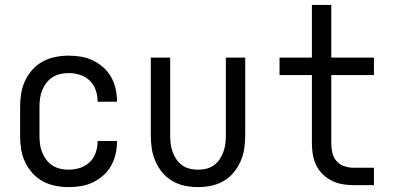

<svg xmlns="http://www.w3.org/2000/svg" viewBox="-20 -755 1615 783"><path d="M260 8Q232 8 205 2.5Q178 -3 154 -16Q130 -29 111.5 -50Q93 -71 81.5 -96Q70 -121 66 -148Q62 -175 62 -202V-318Q62 -345 66 -372Q70 -399 81.5 -424Q93 -449 111.5 -470Q130 -491 154 -504Q178 -517 205 -522.5Q232 -528 260 -528Q285 -528 310 -524Q335 -520 358 -509Q381 -498 400.5 -481Q420 -464 432.5 -442Q445 -420 451 -395Q457 -370 457 -345V-340H378V-343Q378 -366 370 -388.5Q362 -411 345 -427Q328 -443 305.5 -450Q283 -457 260 -457Q242 -457 225 -453Q208 -449 193.5 -439.5Q179 -430 168.5 -416Q158 -402 151.5 -385.5Q145 -369 143 -352Q141 -335 141 -318V-202Q141 -185 143 -168Q145 -151 151.5 -134.5Q158 -118 168.5 -104Q179 -90 193.5 -80.5Q208 -71 225 -67Q242 -63 260 -63Q283 -63 305.5 -70Q328 -77 345 -93Q362 -109 370 -131.5Q378 -154 378 -177V-180H457V-175Q457 -150 451 -125Q445 -100 432.5 -78Q420 -56 400.5 -39Q381 -22 358 -11Q335 0 310 4Q285 8 260 8Z M787 8Q760 8 733.5 2.5Q707 -3 683.5 -16.5Q660 -30 642.5 -51Q625 -72 614 -97Q603 -122 599 -148.5Q595 -175 595 -202V-520H674V-202Q674 -185 676 -168.5Q678 -152 684 -135.5Q690 -119 699.5 -105Q709 -91 723 -81Q737 -71 753.5 -67Q770 -63 787 -63Q805 -63 821.5 -67Q838 -71 852 -81Q866 -91 875.5 -105Q885 -119 891 -135.5Q897 -152 899 -168.5Q901 -185 901 -202V-520H980V-202Q980 -175 976 -148.5Q972 -122 961 -97Q950 -72 932.5 -51Q915 -30 891.5 -16.5Q868 -3 841.5 2.5Q815 8 787 8Z M1505 0H1421Q1398 0 1375.5 -4Q1353 -8 1333 -18Q1313 -28 1296.5 -44Q1280 -60 1270 -80.5Q1260 -101 1256 -123.5Q1252 -146 1252 -169V-449H1120V-520H1252V-735H1331V-520H1505V-449H1331V-169Q1331 -150 1335.5 -131Q1340 -112 1352.5 -98Q1365 -84 1383.5 -77.5Q1402 -71 1421 -71H1505Z"/></svg>

Font: Iosevka Pride
Style: Regular
Weight: 400
Monospace: yes
Designer: Belleve Invis
Foundry: Belleve Invis
Version: Version 30.3.1; ttfautohint (v1.8.4)